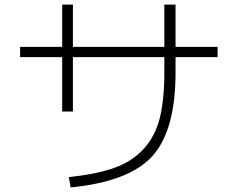

<svg xmlns="http://www.w3.org/2000/svg" viewBox="-20 -793 1040 840"><path d="M68 -588H252V-773H299V-588H699V-773H748V-588H932V-543H748V-477Q748 -222 646.5 -110Q545 2 289 27L281 -18Q403 -31 481 -59Q559 -87 609 -142Q659 -197 679 -276.5Q699 -356 699 -477V-543H299V-305H252V-543H68Z"/></svg>

Font: Mplus 1p Light
Style: Regular
Weight: 300
Version: Version 1.061